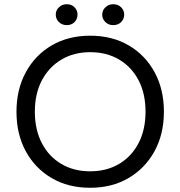

<svg xmlns="http://www.w3.org/2000/svg" viewBox="-20 -879 854 909"><path d="M407 10Q303 10 224.5 -36Q146 -82 102 -163Q58 -244 58 -350Q58 -456 102.5 -537.5Q147 -619 225.5 -664.5Q304 -710 407 -710Q511 -710 589.5 -664Q668 -618 712 -537Q756 -456 756 -350Q756 -244 711.5 -163Q667 -82 588.5 -36Q510 10 407 10ZM407 -68Q485 -68 544 -103Q603 -138 636 -201.5Q669 -265 669 -350Q669 -436 636 -499Q603 -562 544 -597Q485 -632 407 -632Q330 -632 271 -597Q212 -562 178.5 -499Q145 -436 145 -350Q145 -265 178 -201.5Q211 -138 270 -103Q329 -68 407 -68ZM296 -760Q274 -760 259 -774.5Q244 -789 244 -810Q244 -830 259 -844.5Q274 -859 296 -859Q319 -859 333 -844.5Q347 -830 347 -810Q347 -789 333 -774.5Q319 -760 296 -760ZM516 -760Q494 -760 479 -774.5Q464 -789 464 -810Q464 -830 479 -844.5Q494 -859 516 -859Q539 -859 553.5 -844.5Q568 -830 568 -810Q568 -789 553.5 -774.5Q539 -760 516 -760Z"/></svg>

Font: REM Light
Style: Regular
Weight: 300
Designer: Octavio Pardo
Foundry: Ashler Design
Version: Version 1.005;gftools[0.9.28]